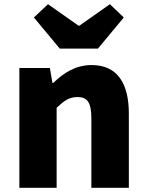

<svg xmlns="http://www.w3.org/2000/svg" viewBox="-20 -892 698 912"><path d="M72 0H249V-380C284 -413 308 -431 348 -431C393 -431 414 -408 414 -330V0H592V-352C592 -494 539 -583 415 -583C338 -583 280 -544 233 -498H229L217 -569H72ZM264 -661H445L568 -809L502 -872L357 -770H353L208 -872L141 -809Z"/></svg>

Font: Noto Sans CJK KR Black
Style: Regular
Weight: 900
Designer: Ryoko NISHIZUKA (kana & ideographs); Paul D. Hunt (Latin, Greek & Cyrillic); Wenlong ZHANG (bopomofo); Sandoll Communica
Foundry: Adobe Systems Incorporated
Version: Version 1.004;PS 1.004;hotconv 1.0.82;makeotf.lib2.5.63406